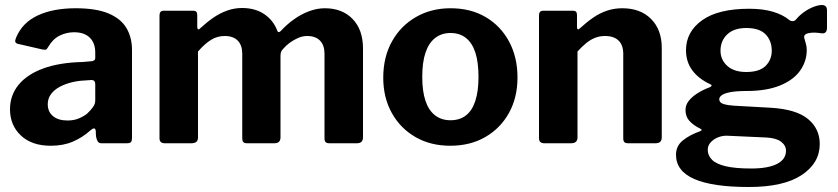

<svg xmlns="http://www.w3.org/2000/svg" viewBox="-20 -573 3350 768"><path d="M341 -51Q310 -23 271.5 -6.5Q233 10 183 10Q107 10 63.5 -31Q20 -72 20 -136Q20 -192 54.5 -234Q89 -276 154 -299.5Q219 -323 310 -325L345 -328Q350 -328 355.5 -331Q361 -334 361 -342V-363Q361 -401 339 -422.5Q317 -444 276 -444Q246 -444 218.5 -430.5Q191 -417 172 -384Q168 -377 164.5 -375Q161 -373 150 -375L50 -398Q44 -400 41.5 -404.5Q39 -409 45 -424Q70 -483 131.5 -511.5Q193 -540 283 -540Q365 -540 414.5 -519Q464 -498 486 -460.5Q508 -423 508 -373V-22Q508 -10 504 -5Q500 0 488 0H386Q375 0 370.5 -8Q366 -16 364 -28L363 -50Q360 -68 341 -51ZM361 -236Q361 -253 346 -253L318 -251Q292 -250 266 -243.5Q240 -237 218.5 -225.5Q197 -214 184 -196.5Q171 -179 171 -156Q171 -126 192 -108.5Q213 -91 250 -91Q275 -91 294.5 -99Q314 -107 328 -118Q342 -131 351.5 -144Q361 -157 361 -171V-236Z M639 0Q618 0 618 -20V-511Q618 -530 634 -530H754Q769 -530 769 -513V-464Q769 -458 772.5 -456Q776 -454 781 -460Q807 -484 833 -502Q859 -520 888 -530.5Q917 -541 948 -541Q1002 -541 1038.5 -515.5Q1075 -490 1090 -448Q1092 -444 1095.5 -444.5Q1099 -445 1103 -449Q1127 -475 1155.5 -495.5Q1184 -516 1216 -528Q1248 -540 1279 -540Q1349 -540 1390.5 -497Q1432 -454 1432 -379V-24Q1432 0 1408 0H1297Q1287 0 1282.5 -4.5Q1278 -9 1278 -20V-358Q1278 -392 1260 -410.5Q1242 -429 1209 -429Q1190 -429 1172 -421Q1154 -413 1139 -402Q1124 -391 1113 -378Q1106 -371 1104 -364.5Q1102 -358 1102 -350V-24Q1102 0 1078 0H968Q958 0 953.5 -4.5Q949 -9 949 -20V-358Q949 -392 931 -410.5Q913 -429 879 -429Q849 -429 824 -413.5Q799 -398 772 -367V-23Q772 0 746 0H639Z M1781 10Q1702 10 1641.5 -25Q1581 -60 1547 -121.5Q1513 -183 1513 -262Q1513 -345 1548 -407.5Q1583 -470 1644 -505Q1705 -540 1782 -540Q1863 -540 1923 -504.5Q1983 -469 2016.5 -406.5Q2050 -344 2050 -263Q2050 -183 2016 -121.5Q1982 -60 1921.5 -25Q1861 10 1781 10ZM1782 -92Q1819 -92 1844 -111.5Q1869 -131 1881.5 -170Q1894 -209 1894 -265Q1894 -324 1881.5 -362.5Q1869 -401 1844 -421Q1819 -441 1782 -441Q1746 -441 1720.5 -421Q1695 -401 1682 -362.5Q1669 -324 1669 -265Q1669 -208 1682 -169.5Q1695 -131 1720.5 -111.5Q1746 -92 1782 -92Z M2157 0Q2136 0 2136 -20V-511Q2136 -530 2152 -530H2273Q2288 -530 2288 -513V-464Q2288 -458 2291 -456Q2294 -454 2300 -460Q2326 -484 2352 -502Q2378 -520 2407 -530Q2436 -540 2469 -540Q2542 -540 2584.5 -497Q2627 -454 2627 -382V-24Q2627 0 2603 0H2492Q2482 0 2477.5 -4.5Q2473 -9 2473 -20V-358Q2473 -392 2454.5 -410.5Q2436 -429 2400 -429Q2379 -429 2361 -422Q2343 -415 2326 -401.5Q2309 -388 2290 -367V-23Q2290 0 2264 0H2157Z M3268 -553Q3277 -553 3282.5 -548Q3288 -543 3288 -531V-463Q3288 -449 3282 -443.5Q3276 -438 3265 -440Q3252 -442 3239.5 -442.5Q3227 -443 3218 -441Q3191 -437 3198 -418Q3200 -409 3203.5 -398Q3207 -387 3207 -373Q3207 -328 3180.5 -290.5Q3154 -253 3100 -231Q3046 -209 2966 -209Q2926 -209 2902 -204.5Q2878 -200 2867.5 -192.5Q2857 -185 2857 -176Q2857 -163 2872.5 -157.5Q2888 -152 2920 -150L3063 -142Q3165 -136 3212 -97Q3259 -58 3259 3Q3259 79 3187 127Q3115 175 2975 175Q2830 175 2757 143Q2684 111 2684 46Q2684 11 2711 -11Q2738 -33 2780 -48Q2793 -53 2780 -59Q2755 -71 2738.5 -88.5Q2722 -106 2722 -133Q2722 -153 2735 -169.5Q2748 -186 2770 -200Q2792 -214 2819 -224Q2824 -226 2826 -229.5Q2828 -233 2821 -236Q2774 -258 2749 -292Q2724 -326 2724 -372Q2724 -446 2788.5 -492Q2853 -538 2977 -538Q3032 -538 3072 -526Q3112 -514 3137 -493Q3144 -488 3151.5 -488.5Q3159 -489 3164 -495Q3177 -511 3195 -524Q3213 -537 3233 -545Q3253 -553 3268 -553ZM2965 -285Q3018 -285 3042.5 -309.5Q3067 -334 3067 -370Q3067 -410 3042.5 -435.5Q3018 -461 2965 -461Q2916 -461 2889 -435.5Q2862 -410 2862 -370Q2862 -334 2889 -309.5Q2916 -285 2965 -285ZM2891 -30Q2871 -31 2853 -24Q2835 -17 2823 -4Q2811 9 2811 26Q2811 49 2828 66Q2845 83 2883 92Q2921 101 2985 101Q3053 101 3088.5 82.5Q3124 64 3124 30Q3124 9 3104.5 -6Q3085 -21 3045 -23Z"/></svg>

Font: Libre Franklin
Style: Bold
Weight: 700
Designer: Pablo Impallari, Rodrigo Fuenzalida, Nhung Nguyen
Foundry: Impallari Type
Version: Version 3.000